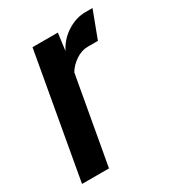

<svg xmlns="http://www.w3.org/2000/svg" viewBox="-132 -586 600 663"><g transform="rotate(-30 168.5 -254.0)"><path d="M2 0 90 -494.5H191L182 -426Q201 -463.5 236.2 -485.8Q271.5 -508 308 -508H337L296.5 -400.5H256Q231 -400.5 207.5 -384.5Q184 -368.5 171.5 -347L109.5 0Z"/></g></svg>

Font: Cabin Condensed SemiBold
Style: Italic
Weight: 600
Width: 3
Italic angle: -10°
Designer: Pablo Impallari
Foundry: Pablo Impallari. http://www.impallari.com Igino Marini. http://www.ikern.com
Version: Version 3.001; ttfautohint (v1.8.3)